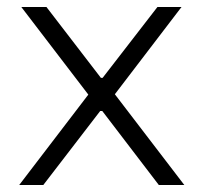

<svg xmlns="http://www.w3.org/2000/svg" viewBox="-20 -530 582 550"><path d="M35 0 233 -259 41 -510H113L269 -307H274L431 -510H500L309 -260L508 0H435L273 -212H267L104 0Z"/></svg>

Font: Saira Thin Light
Style: Regular
Weight: 300
Version: Version 1.101